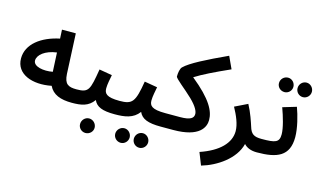

<svg xmlns="http://www.w3.org/2000/svg" viewBox="-105 -1038 2667 1595"><g transform="rotate(15 1229.0 -240.0)"><path d="M598 -56C598 -88 581 -113 540 -113C469 -113 435 -129 430 -216L414 -561H295L299 -485C145 -453 28 -367 28 -243C28 -107 174 -56 333 -88C365 -20 434 5 530 5C573 5 598 -22 598 -56ZM145 -256C145 -304 205 -354 304 -367L312 -203C235 -188 145 -204 145 -256Z M967 -56C967 -88 950 -113 909 -113C797 -113 776 -141 776 -186C776 -221 787 -270 793 -303L682 -322C652 -140 645 -113 540 -113L530 5C611 5 673 -5 718 -69C741 -16 793 5 899 5C942 5 967 -22 967 -56ZM705 218C739 218 768 191 768 157C768 122 739 93 705 93C671 93 643 122 643 157C643 191 671 218 705 218Z M1363 -56C1363 -88 1346 -113 1304 -113C1185 -113 1165 -141 1165 -186C1165 -221 1176 -270 1182 -303L1071 -322C1041 -140 1020 -113 909 -113L899 5C985 5 1058 -5 1107 -71C1131 -16 1187 5 1294 5C1338 5 1363 -22 1363 -56ZM1168 221C1201 221 1229 193 1229 159C1229 125 1201 96 1168 96C1133 96 1106 125 1106 159C1106 193 1133 221 1168 221ZM1009 221C1042 221 1070 193 1070 159C1070 125 1042 96 1009 96C974 96 946 125 946 159C946 193 974 221 1009 221Z M1670 -151C1670 -227 1626 -319 1450 -461C1517 -503 1605 -546 1741 -607L1693 -711C1517 -630 1387 -564 1339 -516C1324 -502 1318 -463 1318 -433C1318 -415 1407 -350 1471 -288C1532 -229 1546 -191 1546 -170C1546 -136 1522 -113 1429 -113H1304L1294 5H1403C1629 5 1670 -90 1670 -151Z M2121 5C2164 5 2190 -22 2190 -56C2190 -88 2173 -113 2131 -113C2066 -113 2039 -129 2021 -191C2011 -222 1986 -300 1950 -366L1841 -313C1877 -248 1907 -178 1907 -119C1907 -17 1822 70 1661 125L1703 231C1832 194 1977 97 2010 -37C2033 -11 2070 5 2121 5Z M2373 -537C2406 -537 2434 -565 2434 -599C2434 -633 2406 -662 2373 -662C2338 -662 2311 -633 2311 -599C2311 -565 2338 -537 2373 -537ZM2214 -538C2247 -538 2275 -565 2275 -599C2275 -634 2247 -662 2214 -662C2179 -662 2151 -634 2151 -599C2151 -565 2179 -538 2214 -538ZM2122 5C2295 5 2398 -35 2398 -199C2398 -276 2371 -380 2346 -447L2229 -412C2256 -339 2283 -247 2283 -193C2283 -123 2250 -113 2132 -113Z"/></g></svg>

Font: Noto Sans Arabic UI Semi
Style: Regular
Weight: 600
Designer: Nadine Chahine - Monotype Design Team
Foundry: Monotype Imaging Inc.
Version: Version 1.900